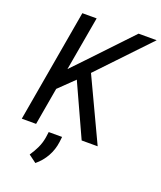

<svg xmlns="http://www.w3.org/2000/svg" viewBox="-166 -815 955 1139"><g transform="rotate(20 311.5 -245.5)"><path d="M257.8 -329.1 161.6 -235.8 120.6 0H30.3L153.8 -710.9H244.1L184.1 -369.1L261.2 -449.7L508.8 -710.9H623L323.2 -395.5L509.3 0H408.2ZM288.1 53.7Q281.7 103 257.8 145.8Q233.9 188.5 195.8 219.7L147 183.6Q167.5 153.8 182.1 122.6Q196.8 91.3 202.6 55.7L207.5 20H292Z"/></g></svg>

Font: Roboto Mono
Style: Italic
Weight: 400
Designer: Google
Version: Version 2.000985; 2015; ttfautohint (v1.3)